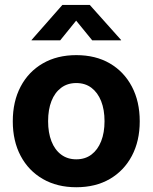

<svg xmlns="http://www.w3.org/2000/svg" viewBox="-20 -768 635 799"><path d="M297.4 11.2Q217.8 11.2 158.2 -23.2Q98.6 -57.6 65.9 -119.4Q33.2 -181.2 33.2 -263.2Q33.2 -345.7 65.9 -407.7Q98.6 -469.7 158.2 -504.2Q217.8 -538.6 297.4 -538.6Q377.9 -538.6 437 -504.2Q496.1 -469.7 528.8 -407.7Q561.5 -345.7 561.5 -263.2Q561.5 -181.2 528.8 -119.4Q496.1 -57.6 437 -23.2Q377.9 11.2 297.4 11.2ZM297.4 -105Q334.5 -105 360.6 -124.8Q386.7 -144.5 400.9 -180.2Q415 -215.8 415 -263.7Q415 -311.5 400.9 -347.2Q386.7 -382.8 360.6 -402.6Q334.5 -422.4 297.4 -422.4Q260.7 -422.4 234.4 -402.6Q208 -382.8 194.1 -347.4Q180.2 -312 180.2 -263.7Q180.2 -215.8 194.1 -180.2Q208 -144.5 234.4 -124.8Q260.7 -105 297.4 -105ZM230.5 -600.1H111.3V-601.6L239.7 -747.6H353.5L483.9 -601.6V-600.1H363.8L296.9 -682.1Z"/></svg>

Font: Inter 24pt
Style: Bold
Weight: 700
Designer: Rasmus Andersson
Foundry: rsms
Version: Version 4.001;git-66647c0bb